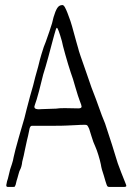

<svg xmlns="http://www.w3.org/2000/svg" viewBox="-20 -740 520 760"><path d="M6 -13Q6 -16 7 -18Q7 -20 8 -23Q9 -26 11 -32L20 -69Q22 -75 27 -90Q32 -105 34 -118Q39 -142 53 -191L61 -219Q80 -281 85 -306L99 -359Q109 -392 111 -401Q118 -431 131 -476L138 -504L144 -525Q154 -559 161 -574Q163 -580 175.5 -615.5Q188 -651 192 -672Q199 -696 206.5 -708Q214 -720 227 -720Q232 -720 237 -711Q242 -702 247 -689Q252 -676 254 -670Q262 -651 282 -575L290 -547Q291 -539 323 -449L342 -394L360 -347Q388 -268 396 -251Q431 -145 437 -123Q444 -97 459.5 -58Q475 -19 477 -14Q480 -7 480 -4Q480 0 469 0H413Q409 0 406.5 -1.5Q404 -3 402 -9Q398 -20 391 -45Q382 -70 379 -90Q376 -105 369.5 -126Q363 -147 358 -158Q349 -177 342 -201L333 -230Q328 -241 325.5 -243.5Q323 -246 317 -246Q296 -246 286 -245L243 -243Q235 -242 169 -242H108H106Q100 -242 97 -231L95 -221L91 -202Q89 -196 78 -144Q75 -127 68 -100Q66 -80 59 -67Q57 -64 54 -53Q51 -42 49 -35Q46 -27 42 -9Q41 -8 40 -4.5Q39 -1 37 -0.5Q35 0 31 0H11Q2 0 6 -13ZM202 -310Q214 -312 236 -312L290 -311Q303 -311 303 -318Q303 -323 296 -340Q290 -355 278 -396Q269 -429 260 -453Q250 -483 238.5 -524Q227 -565 225 -577Q210 -630 205 -630Q202 -630 195 -603L189 -581Q182 -554 171 -513.5Q160 -473 151 -445Q145 -419 134.5 -379.5Q124 -340 118 -325Q116 -319 116 -318Q116 -311 122.5 -309Q129 -307 135.5 -307.5Q142 -308 144 -308Z"/></svg>

Font: Barriecito
Style: Regular
Weight: 400
Designer: Pablo Cosgaya & Sergio Jiménez
Foundry: Pablo Cosgaya & Sergio Jiménez
Version: Version 1.001